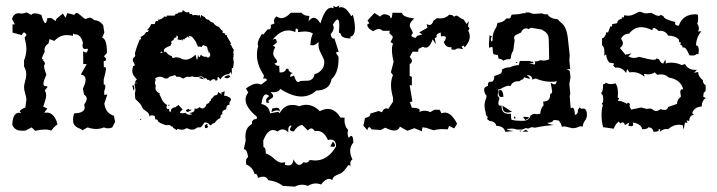

<svg xmlns="http://www.w3.org/2000/svg" viewBox="-20 -487 2706 725"><path d="M112.8 6.8 99.6 -5.9 75.7 6.3H59.1Q36.6 6.3 26.4 -15.1Q27.8 -61.5 52.7 -61.5L56.2 -59.6L59.1 -63.5L54.7 -64.9Q54.7 -73.2 75.7 -81.1L79.6 -110.8Q79.6 -118.7 75.2 -134Q70.8 -149.4 70.8 -156.7Q70.8 -167.5 75 -180.9Q79.1 -194.3 79.1 -205.6Q79.1 -221.7 70.8 -235.8V-258.8Q79.6 -279.8 79.6 -303.2Q79.6 -319.8 72.8 -344.7L80.1 -355Q75.2 -364.3 70.8 -364.3Q66.4 -364.3 62.5 -354.5L27.3 -363.8V-395.5L36.6 -394.5L25.4 -415Q31.2 -437 51.3 -437L63 -435.5L81.1 -439.9L97.7 -430.7Q102.5 -436.5 112.8 -436.5Q122.1 -436.5 136.2 -430.7Q145 -399.9 151.4 -399.9Q155.3 -399.9 159.2 -418.9H173.8L189.9 -407.7L192.9 -415.5L217.3 -436L227.5 -419.9L234.4 -437.5L260.7 -430.7Q264.2 -438 270 -438Q274.9 -438 286.9 -426.8Q298.8 -415.5 303.2 -415.5L317.4 -420.4Q326.2 -420.4 335.4 -411.1Q356 -410.2 369.6 -392.1L374 -364.3L365.7 -344.2Q383.8 -340.8 383.8 -287.1L372.6 -274.9Q380.9 -266.6 380.9 -262.2Q380.9 -256.8 371.6 -256.3L372.1 -232.9L375.5 -233.9Q379.9 -233.9 379.9 -225.6Q379.9 -217.8 371.6 -187V-168.5Q377.9 -168 377.9 -160.6Q377.9 -154.3 373.5 -142.6V-128.9L385.3 -129.9L374 -96.2Q378.4 -59.6 410.2 -49.8L414.6 -26.9L403.8 -5.9Q397.5 -2.4 388.2 -2.4Q378.9 -2.4 372.6 -5.9Q358.4 0 343.3 0Q327.6 0 311 -5.9L290 5.4Q290 2 284.7 0Q279.3 -2 272.9 -5.1Q266.6 -8.3 261.2 -14.9Q255.9 -21.5 255.9 -34.7Q255.9 -49.3 260.7 -59.1Q299.8 -60.1 299.8 -81.5L297.9 -92.8Q307.6 -105.5 307.6 -114.3Q307.6 -123 297.4 -129.9L293 -152.3Q303.2 -172.9 303.2 -186Q303.2 -202.6 285.2 -205.6L307.6 -245.1H294.4L293.9 -293.5Q300.3 -288.6 304.7 -288.6Q309.6 -288.6 309.6 -294.9Q312 -296.9 312 -299.3Q312 -301.3 310.1 -303.2L302.2 -301.8Q291.5 -301.8 291.5 -314.9L293 -326.2Q284.7 -357.4 263.7 -357.4Q259.8 -357.4 256.3 -360.4L254.9 -351.1Q246.6 -354.5 232.4 -354.5Q205.1 -354.5 185.5 -332.5L167 -339.4L163.1 -322.8Q147.9 -313.5 147.9 -299.3L148.9 -291.5Q138.2 -272 138.2 -263.2H144Q142.6 -260.3 142.6 -258.8Q142.6 -257.8 143.8 -257.1Q145 -256.3 146.7 -254.9Q148.4 -253.4 148.4 -250Q149.9 -247.6 149.9 -245.6Q149.9 -244.1 148.2 -242.7Q146.5 -241.2 146.5 -237.8Q146.5 -225.1 155.3 -205.6Q144 -180.2 144 -171.9Q144 -161.6 150.9 -161.6L154.8 -162.1L159.7 -158.7L148.9 -145Q154.3 -138.2 154.3 -127.4Q154.3 -115.2 143.1 -84.5L158.7 -77.1L146.5 -61L151.4 -62.5Q152.3 -60.5 153.3 -60.5Q154.3 -60.5 155.8 -62Q185.1 -62 197.3 -17.6Q184.6 -8.8 173.8 5.9Q161.1 2 151.4 2Q134.3 2 112.8 6.8Z M647 4.4 633.3 -4.9Q632.3 -9.3 630.4 -9.3L628.4 -8.8Q623.5 -15.1 615.2 -15.1L608.4 -14.2Q590.3 -18.1 577.6 -27.8Q575.2 -36.1 569.3 -36.1L566.9 -35.6L564 -49.3L553.2 -51.8Q547.4 -51.8 544.9 -46.4Q543.9 -55.2 540.3 -59.6Q536.6 -64 532 -67.1Q527.3 -70.3 522.9 -73.7Q518.6 -77.1 516.1 -83.5Q513.7 -89.8 509.5 -94.7Q505.4 -99.6 501.2 -103.5Q497.1 -107.4 493.9 -110.4Q490.7 -113.3 490.7 -115.2L489.3 -133.3L491.7 -147.9L487.8 -169.4L489.3 -172.4L500.5 -173.3L489.3 -174.8Q492.7 -185.5 497.1 -185.5Q494.6 -189.9 491.7 -193.1Q488.8 -196.3 486.1 -200Q483.4 -203.6 481.4 -208.5Q479.5 -213.4 479.5 -220.7L482.4 -237.8Q488.8 -237.8 488.8 -241.7Q488.8 -244.6 485.1 -250.7Q481.4 -256.8 481.4 -261.2Q481.4 -267.1 486.1 -270.3Q490.7 -273.4 490.7 -278.8L489.3 -284.7Q496.1 -312 508.8 -340.3L511.7 -336.9L513.2 -339.8L510.7 -347.7Q523.4 -352.1 532.2 -366.2H538.6L541.5 -372.6L540 -374L534.2 -372.1Q546.9 -384.8 550.8 -396H564Q565.4 -399.9 566.7 -403.8Q567.9 -407.7 572.3 -407.7L577.6 -406.7L576.2 -412.1Q591.8 -414.1 601.6 -425.3L608.4 -422.9L609.9 -428.2H639.2L644.5 -436L648.4 -433.6L652.3 -439L668.5 -441.4V-446.8L673.8 -447.3Q679.2 -440.4 686.5 -440.4L693.8 -441.4L696.8 -433.6L704.6 -434.6L707.5 -429.2L717.3 -430.7L731.4 -428.2L735.4 -430.7L735.8 -417.5L739.7 -430.7Q745.1 -425.3 752.9 -422.9Q757.3 -412.6 769 -412.1Q774.4 -403.3 785.2 -401.4Q792.5 -389.2 806.6 -385.3L816.4 -373Q821.3 -371.6 821.3 -368.2L819.8 -363.8L830.6 -359.9L830.1 -356.9Q830.1 -354 832.5 -354L838.9 -356L835.9 -351.6L852.1 -323.7L849.6 -318.4L853.5 -315.4Q856 -307.6 862.8 -299.3L860.8 -289.6L862.8 -278.3L860.4 -276.9L862.3 -272.5L860.4 -268.6L862.8 -251.5L860.4 -231.4L855 -228.5L856.4 -202.6L852.1 -215.3L844.2 -207Q823.2 -206.5 812 -187Q806.2 -196.3 803.2 -196.3Q800.8 -196.3 800.8 -184.6L793.9 -181.6Q793.9 -188 787.1 -188Q780.3 -188 772.9 -180.2Q770.5 -186 764.6 -186L762.2 -185.5Q760.3 -191.9 755.9 -191.9L751.5 -190.9Q745.6 -198.7 737.8 -198.7L729 -196.3H714.4L705.6 -198.7L695.3 -196.3L689.5 -197.3Q681.6 -197.3 673.8 -190.9H669.9Q660.6 -197.3 652.3 -197.3L647 -196.3Q643.1 -203.1 638.2 -203.1L627.9 -199.2Q619.1 -199.2 613.8 -190.9H601.6Q593.8 -197.3 584 -197.3Q574.7 -197.3 565.4 -190.9L568.4 -184.6Q564.9 -179.7 564.9 -174.8Q564.9 -168.9 568.4 -164.1L566.9 -155.8Q566.9 -141.1 584.5 -133.3L581.5 -132.3Q585.4 -125.5 587.6 -119.9Q589.8 -114.3 592.5 -109.1Q595.2 -104 599.4 -99.6Q603.5 -95.2 610.8 -90.8L608.4 -81.5Q608.4 -74.7 619.1 -74.7L618.7 -70.3Q618.7 -65.4 621.6 -65.4L624.5 -66.4L626 -61V-73.2Q632.3 -82.5 647 -82.5L644.5 -85.4Q650.4 -86.4 653.8 -90.8L669.9 -73.2Q660.6 -66.9 659.2 -61L669.4 -59.1L680.7 -61Q686.5 -53.7 695.8 -53.7L706.1 -55.7L694.8 -60.5Q714.8 -62 714.8 -73.2L714.4 -77.1L720.2 -76.2Q727.1 -76.2 732.9 -82.5Q739.3 -77.6 744.6 -77.6Q754.4 -77.6 760.3 -94.2Q771.5 -98.1 771.5 -103L771 -105Q776.9 -105.5 776.9 -109.9L776.4 -112.8Q783.7 -117.2 789.6 -126.5Q803.2 -126.5 803.2 -139.6L818.4 -129.9L814.9 -136.7L828.6 -142.6L826.2 -125L829.6 -125.5Q834 -125.5 841.8 -121.6Q852.1 -116.7 852.1 -111.3Q852.1 -107.4 849.1 -104.5Q846.2 -101.6 846.2 -97.7L847.2 -92.8L836.4 -87.4L834 -74.2Q818.8 -70.3 818.8 -61.5L820.3 -55.7Q812.5 -54.2 812.5 -46.9L812 -41Q799.3 -36.6 790.5 -22.5Q781.7 -21.5 776.9 -14.2H772.9Q766.6 -24.9 752.9 -24.9Q751 -22.9 749 -20Q740.2 -5.9 736.3 -5.9L730 -6.3Q724.6 -6.3 719.5 -2Q714.4 2.4 706.1 2.4L698.2 2L684.6 -3.4Q676.8 2.9 665.5 2.9L649.9 0ZM723.1 -261.7 726.1 -264.2 727.5 -280.8Q730 -271 732.4 -271Q735.4 -271 738.3 -280.8Q745.6 -272.5 754.9 -272.5L759.8 -272.9L765.1 -268.6Q773.9 -272.9 773.9 -279.8Q773.9 -285.2 770.5 -290L765.1 -288.6L768.6 -294.4L764.6 -295.9Q764.2 -303.7 762.9 -307.1Q761.7 -310.5 759.8 -311.8Q757.8 -313 754.9 -313.5Q752 -314 747.6 -316.9Q742.7 -314.5 742.2 -309.1Q738.8 -311 729.5 -311.5L727.1 -309.6L726.1 -315.9Q722.7 -318.4 722.4 -321.5Q722.2 -324.7 719 -329.8Q715.8 -335 711.9 -340.1Q708 -345.2 703.6 -349.1L691.4 -351.6L696.8 -344.2L686 -349.1L683.6 -343.8Q677.7 -343.8 676.3 -337.9L673.3 -339.8Q670.9 -339.8 670.9 -332Q668.9 -338.4 667 -338.4Q665 -338.4 664.6 -335.4L649.9 -338.4L652.3 -346.2Q652.3 -351.1 646 -353V-346.2Q635.3 -344.2 635.3 -335.4Q626.5 -334 626.5 -326.2L628.4 -321.3Q624.5 -320.3 624.5 -314.5Q598.6 -306.2 598.6 -296.4Q598.6 -292 603 -288.6L605.5 -292.5Q615.7 -278.3 628.9 -274.9L631.8 -267.6L645 -271L659.2 -268.6Q670.4 -261.7 680.7 -261.7Q699.2 -261.7 718.3 -280.8ZM585.4 -286.1 594.2 -289.1 588.4 -293ZM836.9 -191.4Q832 -191.4 826.7 -195.3Q831.5 -201.2 845.2 -203.1L849.6 -198.2Q843.8 -191.4 836.9 -191.4ZM749.5 -187.5 730.5 -192.4Q735.4 -195.8 739.7 -195.8Q745.6 -195.8 749.5 -187.5ZM485.4 -145.5Q483.4 -145.5 481 -159.2L479 -162.6L483.4 -165.5Q485.4 -165.5 486.8 -157.7L487.3 -151.9Q487.3 -147.9 485.4 -145.5ZM615.2 -86.4 617.7 -93.3 620.1 -87.9ZM689 -64Q682.1 -66.4 682.1 -69.3Q682.1 -72.3 691.9 -76.2L694.3 -72.8H703.6Q703.6 -70.3 689 -64ZM511.7 -33.7 507.8 -37.1 513.7 -38.6ZM761.2 -3.4H754.4L752.9 -13.2L759.8 -18.6H763.7L762.7 -14.6Q762.7 -11.2 766.6 -8.8Z M1092.8 217.8 1047.4 214.8Q1027.3 197.8 993.2 193.4Q987.3 180.2 973.6 180.2Q963.9 180.2 954.6 185.1L950.2 171.9L940.9 168.9Q933.1 143.6 909.7 133.8L908.7 123.5Q908.7 110.4 917 106.4Q912.6 76.7 902.3 76.7L900.4 77.1L907.7 43.9L906.7 28.3Q906.7 -5.9 931.2 -18.6V-22Q931.2 -37.6 949.2 -37.6L950.2 -45.9Q907.2 -81.5 907.2 -110.8Q907.2 -125 917.5 -137.7L908.7 -152.8Q933.1 -171.4 950.7 -171.4Q959 -171.4 965.8 -167.5L988.3 -184.1Q985.8 -190.9 980 -190.9L974.1 -189.5L976.6 -202.6Q950.2 -241.2 950.2 -279.8Q950.2 -298.3 955.1 -312.5L953.1 -320.8Q953.1 -334.5 969.2 -358.9L974.1 -356.4L990.7 -376.5L994.6 -376Q1002.9 -376 1002.9 -386.7L1002.4 -393.1L1016.6 -398.4L1014.2 -407.7Q1014.2 -416.5 1023.9 -425.3Q1033.7 -418.5 1042.5 -418.5Q1059.1 -418.5 1078.1 -439H1118.7Q1126.5 -426.8 1148.4 -426.8L1145 -406.2Q1155.3 -419.9 1165 -419.9Q1177.2 -419.9 1189.9 -398.4Q1207.5 -458 1230.5 -458L1239.3 -456.1L1238.8 -464.4L1249 -460L1262.2 -466.8L1258.3 -458.5L1267.1 -460Q1288.1 -460 1306.2 -425.8L1312.5 -431.2Q1320.3 -402.8 1320.3 -381.3Q1320.3 -351.6 1302.2 -348.1L1303.7 -341.8Q1266.6 -342.3 1266.6 -360.4L1259.8 -363.8L1261.2 -390.1Q1261.2 -413.6 1254.4 -413.6Q1248.5 -413.6 1236.8 -394Q1240.2 -389.2 1240.2 -382.3Q1240.2 -370.6 1228.5 -358.4Q1231.4 -341.3 1238.8 -341.3L1242.7 -342.3L1258.8 -292L1248 -288.6L1258.3 -272V-264.6Q1258.3 -210.9 1231.9 -188.5Q1225.6 -146 1174.3 -145Q1150.4 -122.6 1117.7 -122.6Q1083 -122.6 1038.1 -151.4Q1032.7 -138.7 1012.7 -138.7L1001.5 -139.6Q1011.7 -129.9 1011.7 -124Q1011.7 -119.1 1002.4 -113.8Q993.2 -108.4 993.2 -106Q993.2 -103 997.6 -99.6L986.3 -98.6L984.9 -106.9Q984.9 -117.2 996.6 -124Q990.2 -130.4 984.4 -130.4Q972.2 -130.4 966.8 -94.2Q994.6 -89.4 1000 -59.1L1031.2 -64.9L1035.6 -59.1Q1053.2 -90.8 1083.5 -90.8Q1097.7 -90.8 1109.4 -85.9Q1125.5 -91.3 1136.2 -91.3Q1163.6 -91.3 1187.5 -67.4Q1205.6 -75.7 1217.8 -75.7Q1246.1 -75.7 1265.6 -43H1281.2L1280.8 -33.2Q1280.8 -10.3 1294.4 3.4L1292.5 16.1Q1292.5 25.4 1296.9 33.2Q1302.7 26.4 1306.6 26.4Q1314 26.4 1314 51.3Q1302.2 65.9 1302.2 83Q1302.2 98.1 1311 114.7Q1302.7 120.1 1302.7 130.4L1303.7 139.2L1297.9 136.2Q1294.9 136.2 1292 140.6Q1289.1 145 1284.9 150.6Q1280.8 156.2 1274.4 162.1Q1268.1 168 1258.8 170.9Q1236.8 178.2 1234.9 192.9Q1229 188.5 1222.7 188.5Q1208.5 188.5 1192.4 209.5Q1180.7 205.6 1173.3 205.6Q1157.7 205.6 1142.6 214.8Q1132.3 210.4 1121.6 210.4Q1107.9 210.4 1092.8 217.8ZM1106 -177.2Q1109.9 -177.2 1113.8 -181.2L1146 -182.6Q1165 -187 1167.5 -207Q1184.6 -211.4 1194.6 -223.6Q1204.6 -235.8 1204.6 -252.4Q1204.6 -259.8 1201.2 -266.8Q1197.8 -273.9 1193.6 -281.7Q1189.5 -289.6 1186 -298.3Q1182.6 -307.1 1182.6 -318.4L1183.1 -329.1Q1171.9 -315.9 1158.7 -315.9L1152.3 -316.9Q1152.3 -341.3 1161.6 -360.4Q1149.4 -368.2 1128.9 -368.2L1104.5 -365.7L1106 -371.6Q1106 -377.9 1097.2 -379.4L1094.7 -365.7Q1082.5 -372.1 1068.4 -372.1Q1037.6 -372.1 1009.3 -336.9L1017.6 -340.3Q1024.4 -340.3 1025.4 -325.7L1010.3 -314.5L1019.5 -309.1Q1011.7 -295.4 1011.7 -284.2Q1011.7 -276.9 1019 -267.8Q1026.4 -258.8 1026.4 -254.9Q1026.4 -249 1016.1 -247.1Q1023.4 -238.3 1029.8 -238.3L1034.2 -239.3L1035.6 -213.9L1041 -213.4Q1055.7 -213.4 1061.5 -227.1H1068.8Q1068.8 -215.8 1085.4 -210.9Q1075.7 -207 1075.7 -200.2L1076.2 -196.3L1090.3 -201.7Q1097.2 -177.2 1106 -177.2ZM1004.9 -63.5 1007.8 -77.1 1023.9 -80.1Q1036.6 -80.1 1036.6 -66.4Q1032.7 -70.3 1026.4 -70.3Q1017.6 -70.3 1004.9 -63.5ZM1068.4 137.7Q1086.9 137.7 1087.9 114.7Q1098.6 135.7 1109.9 135.7Q1117.7 135.7 1126 125.5L1134.8 127.4Q1143.6 127.4 1149.4 117.2L1169.9 119.1Q1217.8 119.1 1249 65.9Q1249 40 1228 40L1218.3 41.5Q1203.1 7.3 1176.8 7.3L1168.5 8.3Q1162.6 -2 1155.8 -2Q1148.9 -2 1142.6 5.9L1121.1 -15.6Q1101.1 -11.2 1089.8 9.3Q1074.7 8.8 1074.7 0.5L1081.1 -13.2Q1068.4 -13.2 1068.4 4.9L1068.8 12.7Q1057.6 1.5 1047.4 1.5Q1037.6 1.5 1027.8 9.8Q1019 3.9 1011.2 3.9Q989.3 3.9 974.1 43.9L974.6 67.9Q983.4 70.3 983.4 87.4V92.8Q996.1 95.2 1013.9 111.3Q1031.7 127.4 1043.5 127.4L1057.1 125.5L1055.7 135.7ZM1237.8 67.4 1227.1 65.9 1237.3 47.4Q1245.1 56.6 1245.1 62.5Q1245.1 67.4 1237.8 67.4Z M1572.8 8.8 1544.9 -2.9 1518.1 6.8 1490.2 -8.8Q1484.9 5.9 1469.2 5.9Q1455.6 5.9 1434.6 -4.9L1418 3.9L1383.3 1.5Q1377.9 -6.8 1374 -6.8Q1369.6 -6.8 1367.2 4.4L1352.1 -12.2L1358.4 -41.5Q1378.4 -45.9 1378.4 -55.7L1377.9 -58.1L1410.2 -67.9L1421.9 -63Q1429.7 -78.1 1439.5 -78.1L1446.3 -75.7L1463.9 -103V-119.1Q1456.5 -144.5 1456.5 -165.5Q1456.5 -186.5 1463.9 -203.6L1456.1 -213.9L1466.3 -253.9Q1460 -279.3 1460 -299.8Q1460 -314.5 1464.4 -321.8L1454.6 -328.6Q1462.9 -341.3 1462.9 -347.2Q1462.9 -351.1 1456.5 -355.7Q1450.2 -360.4 1450.2 -364.3L1452.1 -370.6H1425.3Q1418.5 -377.4 1410.2 -377.4Q1401.4 -377.4 1388.7 -369.1Q1367.2 -380.4 1367.2 -392.1L1367.7 -396L1375 -398.9L1367.7 -409.7L1394 -438L1415 -424.3Q1422.4 -433.1 1432.1 -433.1Q1440.9 -433.1 1452.1 -426.3Q1454.6 -418 1456.5 -418Q1460 -418 1461.9 -439L1498 -438.5Q1499.5 -422.9 1544.4 -417Q1527.3 -402.8 1527.3 -391.1Q1527.3 -385.7 1533 -376.2Q1538.6 -366.7 1538.6 -363.3Q1538.6 -359.4 1535.9 -357.4Q1533.2 -355.5 1533.2 -353Q1533.2 -348.1 1549.3 -343.8L1555.7 -352.1L1574.2 -356.4L1563 -364.7L1594.2 -382.3L1590.8 -395.5L1601.6 -392.6Q1611.8 -392.6 1616.2 -408.2L1629.9 -418.5L1641.6 -417.5Q1663.6 -417.5 1676.3 -431.6L1688 -429.7L1694.8 -423.8Q1699.7 -428.2 1704.6 -428.2Q1707 -428.2 1715.1 -421.6Q1723.1 -415 1730.5 -413.6L1741.7 -396.5L1750.5 -407.2L1747.1 -388.2L1752.9 -379.9L1748 -370.6Q1753.9 -360.4 1753.9 -349.6Q1753.9 -329.1 1734.4 -308.1L1731 -315.4L1722.7 -311L1729 -301.3L1712.9 -304.2Q1703.6 -304.2 1698.7 -299.3L1685.1 -299.8L1684.6 -309.1L1679.7 -308.6Q1663.6 -308.6 1655.8 -327.6Q1663.6 -338.4 1663.6 -344.2Q1663.6 -350.6 1653.8 -350.6L1645 -349.6L1644 -364.7Q1627.9 -358.9 1627.9 -352.1L1629.4 -347.2L1621.6 -342.8L1626 -319.8L1613.8 -338.4Q1603 -307.1 1587.4 -307.1Q1582 -307.1 1577.1 -310.5L1560.1 -302.2L1559.1 -291.5L1538.1 -292L1526.9 -271.5Q1535.6 -264.2 1535.6 -257.3Q1535.6 -250.5 1526.9 -244.1V-200.7L1535.2 -196.8V-164.1L1526.9 -166L1537.1 -104L1527.8 -101.6L1535.2 -80.1Q1564.9 -80.1 1564.9 -69.8L1563 -64Q1572.3 -68.8 1584.5 -68.8Q1594.7 -68.8 1604.5 -63.5L1620.6 -72.8L1640.6 -72.3L1646.5 -59.6L1659.2 -62Q1684.6 -62 1706.1 -19.5L1694.8 -2L1675.8 -11.7L1670.9 1.5L1652.3 0.5Q1633.3 0.5 1617.2 4.9L1588.9 -4.4L1575.2 -6.3Z M1887.7 10.7Q1883.3 -10.7 1854.5 -11.7Q1850.1 -28.3 1828.1 -30.8L1819.3 -37.1L1821.8 -44.9Q1814 -51.3 1814 -62Q1809.6 -74.7 1809.6 -87.4Q1809.6 -101.1 1815.4 -115.2L1817.4 -125.5Q1808.1 -134.8 1808.1 -149.4Q1808.1 -158.2 1822.8 -163.1L1822.3 -167Q1822.3 -178.7 1834 -178.7L1838.4 -178.2Q1846.2 -184.6 1846.2 -194.8L1845.7 -198.7Q1849.6 -201.7 1855 -203.1Q1868.2 -207 1871.8 -210.7Q1875.5 -214.4 1875.5 -224.1Q1887.7 -232.9 1905.8 -232.9Q1919.4 -240.2 1939 -241.2L1942.9 -256.8H1983.4L1982.9 -254.9Q1982.9 -253.9 1984.4 -253.9L1990.2 -254.9L1995.6 -248.5L1977.5 -249L1997.6 -243.2Q2001 -245.1 2001 -249L1999 -254.9Q2012.2 -254.9 2020 -259.8L2031.7 -258.3Q2044.4 -258.3 2053.7 -263.2L2052.2 -336.9Q2052.2 -358.4 2036.1 -368.7L2025.4 -375.5L1984.9 -382.3L1976.1 -377Q1971.7 -379.9 1966.8 -379.9Q1954.1 -379.9 1947.3 -364.3L1927.2 -354.5Q1921.4 -350.6 1921.4 -343.8L1923.3 -334.5L1918 -295.9Q1909.2 -283.2 1909.2 -268.1L1905.8 -263.2L1901.4 -263.7Q1891.1 -263.7 1880.9 -257.8Q1874 -265.1 1862.8 -265.1L1859.9 -278.8L1843.8 -282.2Q1840.3 -288.6 1840.3 -304.7L1838.4 -310.5Q1831.5 -309.1 1828.1 -305.7Q1826.2 -309.1 1826.2 -321.3L1828.6 -354L1837.9 -349.1Q1833.5 -345.2 1833.5 -338.9L1835 -329.6L1840.3 -334.5L1839.8 -340.8Q1839.8 -363.3 1854.5 -385.3L1858.9 -400.9Q1878.9 -400.9 1893.1 -418L1899.9 -417Q1909.2 -417 1909.2 -426.3L1912.6 -431.6L1939 -433.6L1960.4 -438L1962.9 -434.1L1963.9 -439.9H1979.5Q1987.3 -435.1 1997.6 -434.6L2027.3 -436.5Q2034.2 -432.6 2040 -432.6L2046.9 -433.6Q2057.1 -416 2085.4 -414.6Q2092.8 -406.2 2098.6 -401.6Q2104.5 -397 2108.9 -391.1Q2113.3 -385.3 2116.9 -376Q2120.6 -366.7 2123.5 -349.1L2131.3 -278.8L2129.9 -257.8L2133.3 -225.6L2119.6 -226.6L2131.3 -219.2L2134.3 -195.8L2129.9 -170.4L2133.3 -133.8L2131.3 -124L2134.8 -78.1L2141.1 -80.6Q2149.9 -80.6 2150.9 -52.7Q2162.1 -56.6 2162.1 -66.9L2161.6 -70.8L2168.5 -81.5L2175.3 -76.2L2182.1 -77.1Q2196.3 -77.1 2196.3 -52.7Q2196.3 -42 2188.5 -31Q2180.7 -20 2180.7 -9.3L2168.5 -9.8Q2155.8 -2.9 2141.6 -2.9L2111.8 -9.8L2101.6 -8.3Q2099.1 -22.5 2088.9 -32.2L2070.3 -34.2Q2066.9 -23.4 2046.9 -23.4Q2048.3 -18.6 2070.8 -15.1Q2027.8 -11.2 2001 -4.9L1986.8 -6.8L1974.6 -1.5L1965.3 -3.4L1951.7 2H1930.2Q1923.8 -1.5 1912.6 -1.5L1894 0Q1894 4.9 1919.9 7.8ZM1953.1 -30.8Q1978.5 -30.8 1983.4 -50.8Q1992.7 -57.1 1998.5 -57.1L2007.3 -55.7L2020 -57.6Q2020.5 -76.2 2032.7 -89.8L2030.8 -103.5Q2057.1 -103.5 2057.1 -127.9V-130.9Q2064.9 -134.3 2064.9 -142.6L2059.6 -174.3Q2068.8 -168.5 2074.2 -168.5Q2080.6 -168.5 2082 -181.6Q2077.1 -178.2 2065.9 -178.2Q2043.9 -178.2 2026.9 -182.6Q2009.8 -187 2003.4 -190.9L1990.2 -186.5Q1989.7 -203.1 1969.2 -203.6Q1981 -193.8 1981 -190.9L1978.5 -189.5L1958.5 -195.3L1956.5 -188.5Q1948.2 -186.5 1940.9 -180.2H1936.5Q1914.6 -180.2 1907.2 -161.1L1901.4 -163.6Q1891.1 -163.6 1866.7 -149.4L1862.3 -150.9L1859.4 -128.4Q1859.4 -123.5 1866.2 -116.7Q1861.8 -104 1861.8 -97.2Q1861.8 -87.9 1869.6 -87.9L1874 -88.4V-84.5Q1874 -57.1 1901.4 -57.1L1909.2 -57.6L1910.6 -35.6Q1919.9 -30.8 1953.1 -30.8ZM1874 -120.6Q1862.3 -120.6 1862.3 -136.7Q1862.3 -140.6 1863 -143.8Q1863.8 -147 1869.1 -147Q1878.9 -147 1881.3 -122.1ZM1897.9 -62Q1877.9 -62 1877.9 -84V-87.9L1913.6 -64.5ZM1963.4 -33.7 1955.1 -45.4 1963.9 -45.9Q1977.1 -45.9 1977.1 -42.5Q1977.1 -39.6 1963.4 -33.7ZM1974.6 10.3H1953.1L1964.8 2.9Q1974.6 8.3 1974.6 10.3ZM1945.8 9.8Q1943.4 9.8 1941.4 6.3H1949.2ZM1931.2 -249Q1928.7 -249 1926.8 -252.4H1934.6ZM1921.4 -40 1920.9 -46.9 1925.3 -45.9 1926.8 -39.6Z M2471.2 11.2 2473.1 4.4Q2473.1 0.5 2468.8 0.5L2466.8 1L2467.8 3.9Q2467.8 10.7 2447.8 10.7Q2445.3 -4.4 2428.7 -6.8Q2425.8 1 2405.3 1Q2400.9 -19.5 2369.6 -24.4L2371.1 -17.1Q2371.1 -10.3 2363.3 -10.3L2352.5 -12.2L2356 -24.4L2339.8 -14.6Q2336.9 -24.9 2331.1 -24.9Q2326.7 -24.9 2321.8 -20.5L2316.4 -28.3Q2304.2 -19 2297.4 -1L2257.3 -6.8Q2251.5 -29.8 2251.5 -51.3Q2251.5 -75.2 2256.3 -89.4L2252.4 -96.7L2257.3 -100.6L2257.8 -112.3Q2257.8 -130.9 2251 -131.8V-137.7Q2257.3 -141.1 2257.3 -168.9Q2264.2 -168.9 2268.1 -174.8Q2276.4 -169.4 2286.1 -169.4Q2297.4 -169.4 2303.7 -172.9Q2313.5 -160.2 2313.5 -135.3L2312.5 -118.2L2318.4 -116.2L2312.5 -106.4Q2329.1 -106.4 2346.2 -95.2L2351.6 -99.6L2358.9 -94.7L2357.4 -88.9Q2357.4 -82 2363.3 -73.2L2401.4 -81.1L2421.9 -75.7L2433.6 -77.1Q2440.4 -77.1 2445.6 -72.5Q2450.7 -67.9 2457.5 -67.9Q2464.8 -67.9 2475.1 -75.2Q2481.4 -71.8 2489.3 -71.8Q2500 -71.8 2502.9 -83L2536.6 -94.7Q2536.6 -111.8 2551.3 -122.1L2548.8 -138.7Q2548.8 -149.9 2556.2 -149.9L2560.1 -149.4Q2550.3 -187 2504.9 -194.3Q2493.2 -206.1 2476.6 -206.1Q2465.8 -206.1 2462.4 -204.1L2452.1 -213.9Q2441.4 -206.1 2426.8 -206.1L2411.6 -208L2414.1 -197.3Q2392.1 -214.8 2369.1 -214.8L2356.9 -213.9L2348.1 -226.1L2343.8 -211.4Q2331.1 -231.9 2309.6 -231.9L2303.7 -231.4L2295.4 -239.3L2299.3 -247.1L2280.8 -251Q2271 -260.7 2268.6 -281.7L2261.7 -276.4L2262.2 -289.1Q2262.2 -312.5 2252.9 -315.4L2253.4 -342.8Q2264.2 -342.8 2270 -366.2L2275.9 -363.8L2284.7 -387.7L2288.6 -386.7Q2291.5 -386.7 2291.5 -391.1L2291 -395.5L2310.1 -399.4Q2312 -413.1 2329.1 -417L2327.6 -422.4L2332.5 -420.9Q2336.4 -420.9 2336.4 -425.8L2335.9 -429.2L2351.6 -427.7Q2365.2 -427.7 2378.2 -435.1Q2391.1 -442.4 2396 -442.4Q2401.4 -442.4 2406.5 -439.5Q2411.6 -436.5 2421.4 -436.5L2439.5 -438.5Q2458 -427.2 2466.8 -427.2Q2472.7 -427.2 2475.1 -431.2L2485.8 -425.3Q2485.8 -414.6 2530.3 -403.8L2528.8 -398.4Q2528.8 -391.1 2543 -389.6Q2557.6 -433.1 2606.4 -433.1Q2614.7 -433.1 2615.5 -429Q2616.2 -424.8 2616.2 -419.4Q2616.2 -404.8 2612.8 -397.5Q2619.1 -388.2 2619.1 -379.4Q2619.1 -373 2615.7 -368.2L2627.9 -369.1Q2608.4 -343.8 2608.4 -315.4Q2618.7 -315.4 2618.7 -297.4L2617.2 -282.2L2610.8 -283.2Q2605.5 -277.3 2594.2 -277.3L2583 -278.3Q2571.3 -308.1 2561.5 -308.1L2557.6 -306.6Q2557.6 -316.4 2549.3 -317.4L2550.3 -323.7Q2550.3 -328.1 2547.9 -328.1L2544.9 -327.1L2543 -338.9Q2527.8 -352.5 2502.9 -352.5Q2493.7 -370.6 2472.2 -370.6L2466.8 -370.1Q2455.6 -381.3 2449.7 -381.3Q2443.8 -381.3 2443.4 -372.6Q2420.4 -384.3 2401.9 -384.3Q2374.5 -384.3 2355.5 -359.9Q2335.4 -359.9 2325.2 -340.8Q2332 -331.1 2332 -324.2Q2332 -314 2320.8 -305.7L2341.8 -280.3L2364.7 -285.6L2352.5 -274.4Q2363.3 -268.1 2374.5 -268.1Q2382.8 -268.1 2392.6 -272.5Q2436 -261.2 2447.3 -261.2Q2458 -261.2 2459 -266.6L2468.8 -262.7Q2475.6 -247.1 2484.4 -247.1L2492.7 -262.7L2494.1 -247.1Q2500.5 -250.5 2513.7 -250.5Q2535.6 -250.5 2554.2 -241.2L2566.4 -245.1Q2578.6 -223.1 2605.5 -223.1L2611.8 -223.6L2600.6 -211.9L2616.2 -215.3Q2616.2 -197.8 2633.8 -184.6Q2633.8 -171.4 2644.5 -165V-143.6L2637.2 -136.2L2635.3 -122.1L2645 -116.7Q2629.9 -107.4 2629.9 -85Q2600.1 -82.5 2593.8 -59.6L2600.6 -53.7Q2583 -51.3 2582.5 -30.3L2572.8 -32.2L2575.7 -22.9L2566.4 -24.4L2561.5 2.4L2557.6 -14.6L2543.9 -16.1Q2521.5 -16.1 2502.9 1L2495.6 0Q2483.9 0 2471.2 11.2Z"/></svg>

Font: Truetypewriter PolyglOTT
Style: Regular
Weight: 400
Designer: Sergey Beatoff a.k.a. Sam_T
Version: Version 3.76